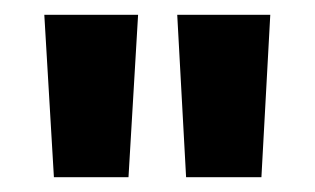

<svg xmlns="http://www.w3.org/2000/svg" viewBox="-20 -775 427 260"><path d="M232 -535 220 -755H346L334 -535ZM53 -535 40 -755H167L154 -535Z"/></svg>

Font: DM Sans 17pt Black
Style: Regular
Weight: 900
Version: Version 4.004;gftools[0.9.30]